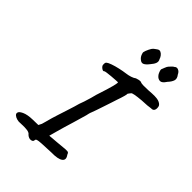

<svg xmlns="http://www.w3.org/2000/svg" viewBox="-260 -969 1129 1129"><g transform="rotate(45 304.5 -404.0)"><path d="M185 38Q178 27 158.5 24Q139 21 104 23Q90 25 75.5 21Q61 17 52.5 9.5Q44 2 46 -7Q47 -19 71.5 -30.5Q96 -42 139 -43L185 -44L195 -64Q199 -75 202.5 -90.5Q206 -106 213 -129Q217 -143 225 -167.5Q233 -192 242 -220Q251 -248 258 -270.5Q265 -293 267 -302Q271 -311 278 -332.5Q285 -354 291.5 -376.5Q298 -399 300 -409Q326 -488 334 -520Q342 -552 338 -553Q334 -553 318.5 -552Q303 -551 285 -549.5Q267 -548 253 -546Q239 -544 236 -542Q231 -535 219 -543Q207 -551 204 -561Q203 -570 204 -577Q205 -584 210 -587Q217 -593 238 -600.5Q259 -608 286 -614Q313 -620 336 -623Q353 -625 370 -630.5Q387 -636 397 -644Q406 -647 414.5 -649Q423 -651 432 -650Q440 -645 459.5 -645Q479 -645 501 -646Q557 -651 578.5 -644.5Q600 -638 607 -624Q612 -605 606.5 -593Q601 -581 584 -582Q575 -580 556.5 -578.5Q538 -577 512 -576Q444 -570 439 -562Q435 -558 432.5 -554Q430 -550 426 -545Q427 -541 421.5 -521Q416 -501 408 -479Q404 -466 396 -442Q388 -418 379.5 -392.5Q371 -367 364 -346.5Q357 -326 354 -319Q350 -310 347.5 -299.5Q345 -289 344 -284Q330 -235 320 -201.5Q310 -168 302.5 -143.5Q295 -119 289 -96Q283 -73 275 -45Q275 -45 291.5 -46.5Q308 -48 334 -50Q381 -55 399 -56Q417 -57 421.5 -53.5Q426 -50 429 -41Q449 -14 429 1.5Q409 17 353 16Q301 18 275.5 19.5Q250 21 241.5 24Q233 27 233 34Q233 47 217 49.5Q201 52 185 38ZM480 -747Q473 -754 468 -768Q463 -782 464 -786Q466 -791 472 -806.5Q478 -822 483 -827Q487 -832 496 -841Q505 -850 509 -851Q520 -862 534 -856Q548 -850 555 -834Q571 -814 565.5 -796.5Q560 -779 542 -760Q524 -732 508 -732.5Q492 -733 480 -747ZM341 -741Q329 -750 323 -764.5Q317 -779 319 -785Q321 -796 330 -814.5Q339 -833 346 -839Q349 -841 354.5 -845.5Q360 -850 365 -853Q376 -861 386 -857Q396 -853 404 -843Q412 -833 415 -822Q423 -809 418 -794.5Q413 -780 398 -763Q382 -742 368.5 -735.5Q355 -729 341 -741Z"/></g></svg>

Font: Caveat SemiBold
Style: Regular
Weight: 600
Designer: Pablo Impallari
Foundry: Pablo Impallari
Version: Version 2.000